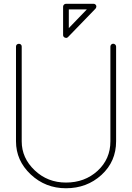

<svg xmlns="http://www.w3.org/2000/svg" viewBox="-20 -984 701 1019"><path d="M64.9 -233.9C64.9 -166 90.8 -107.4 143.1 -58.1C195.3 -9.3 257.3 15.1 330.1 15.1C403.8 15.1 466.8 -8.3 518.6 -55.7C570.3 -103 596.2 -162.6 596.2 -233.9V-736.8C596.2 -745.1 588.9 -752 580.6 -752C572.3 -752 565.9 -744.6 565.9 -736.8V-233.9C565.9 -170.9 543 -118.7 497.6 -77.1C452.1 -35.6 396 -15.1 330.1 -15.1C265.1 -15.1 210 -36.6 164.1 -80.1C118.2 -123.5 95.2 -174.8 95.2 -233.9V-736.8C95.7 -756.8 64.5 -755.9 64.9 -736.8ZM314.9 -797.9C314.9 -791.5 318.4 -786.6 324.7 -784.2C327.1 -783.2 329.1 -782.7 331.1 -782.7C334.5 -782.7 337.9 -784.2 340.8 -787.1L486.8 -938C489.7 -941.4 491.2 -945.3 491.2 -948.7C491.7 -950.7 491.2 -952.6 490.2 -955.1C487.3 -960.9 482.4 -963.9 476.1 -963.9H330.1C322.3 -963.9 314.9 -957 314.9 -949.2ZM345.2 -934.1H440.9L345.2 -835Z"/></svg>

Font: Nemoy
Style: Light
Weight: 300
Designer: BSozoo
Foundry: BSozoo
Version: Version 001.000